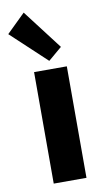

<svg xmlns="http://www.w3.org/2000/svg" viewBox="-114 -848 474 891"><g transform="rotate(-10 123.0 -403.0)"><path d="M64.5 -525.4H218.8V0H64.5ZM-22.9 -719.7 64.9 -805.7 207.5 -619.1 143.1 -564.5Z"/></g></svg>

Font: Reddit Sans Vanilla ExtraBold
Style: Regular
Weight: 800
Designer: Stephen Hutchings
Foundry: Reddit
Version: Version 1.013